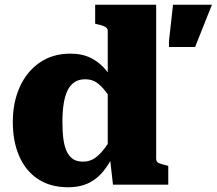

<svg xmlns="http://www.w3.org/2000/svg" viewBox="-20 -778 913 809"><path d="M638 -110Q638 -96 649 -91Q660 -86 682 -81L689 -79V0H456L442 -124L434 -112V-647Q434 -656 428.5 -661Q423 -666 413 -669.5Q403 -673 389 -676L381 -678V-758H638ZM277 -552Q327 -552 364.5 -533Q402 -514 430 -478.5Q458 -443 476 -392V-318Q449 -360 428.5 -388Q408 -416 387.5 -430Q367 -444 339 -444Q313 -444 295 -432.5Q277 -421 265.5 -398.5Q254 -376 248.5 -342Q243 -308 243 -264Q243 -221 247.5 -189.5Q252 -158 262.5 -137.5Q273 -117 289 -107Q305 -97 330 -97Q357 -97 378.5 -111Q400 -125 423 -156Q446 -187 476 -239V-162Q453 -107 424.5 -68Q396 -29 358 -9Q320 11 267 11Q192 11 140 -23.5Q88 -58 61 -120Q34 -182 34 -264Q34 -347 63.5 -412Q93 -477 147.5 -514.5Q202 -552 277 -552ZM802 -580 873 -758H709L692 -605V-580Z"/></svg>

Font: Roboto Serif 20pt ExtraBold
Style: Regular
Weight: 800
Version: Version 1.008